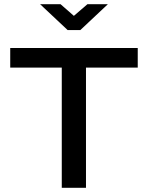

<svg xmlns="http://www.w3.org/2000/svg" viewBox="-20 -900 709 920"><path d="M640 -670H29V-576H276V0H392V-576H640ZM172 -880 304 -756H365L497 -880H399L334 -824L270 -880Z"/></svg>

Font: LT Wave Medium
Style: Regular
Weight: 500
Designer: Daniel Lyons
Version: Version 2.5 (Glyphs App)